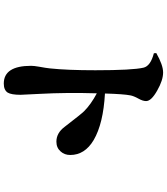

<svg xmlns="http://www.w3.org/2000/svg" viewBox="48 -894 903 1040"><g transform="rotate(90 500.0 -374.5)"><path d="M268 -769Q333 -806 373 -806Q415 -806 471 -774Q528 -742 528 -714Q528 -696 515 -673Q500 -646 497 -628Q490 -592 487 -491Q650 -482 739 -430Q820 -382 820 -303Q820 -272 801 -251Q781 -228 748 -228Q701 -228 668 -272Q598 -363 583 -378Q546 -415 486 -447Q481 -284 489 -137L494 -34Q494 16 482 36Q468 57 433 57Q337 57 337 -91Q337 -107 342 -135Q349 -173 351 -193Q361 -287 361 -439Q361 -641 347 -700Q338 -738 269 -756Z"/></g></svg>

Font: Source Han Serif CN Heavy
Style: Regular
Weight: 900
Designer: Ryoko NISHIZUKA  (kana & ideographs); Frank Grießhammer (Latin, Greek & Cyrillic); Wenlong ZHANG  (bopomofo); Sandoll Co
Foundry: Adobe Systems Incorporated
Version: Version 1.000;PS 1;hotconv 16.6.53;makeotf.lib2.5.65590